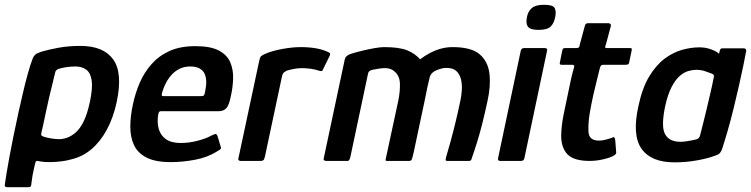

<svg xmlns="http://www.w3.org/2000/svg" viewBox="-32 -673 3141 803"><path d="M-12 100Q-6 56 8 -20Q22 -96 46 -206Q54 -241 63.5 -282.5Q73 -324 84 -363.5Q95 -403 105 -429Q109 -439 116 -445Q123 -451 142 -457Q168 -465 211 -473Q254 -481 304 -481Q401 -481 441.5 -424.5Q482 -368 456 -246Q442 -181 415 -131Q388 -81 351 -49.5Q314 -18 268 -7Q248 -1 223 2Q198 5 175 5Q152 5 135 2Q127 0 122.5 0Q118 0 116 7Q114 14 110.5 29.5Q107 45 104 61.5Q101 78 100 89Q99 100 97.5 105Q96 110 83 110H1Q-6 110 -9.5 108Q-13 106 -12 100ZM141 -117Q139 -109 141.5 -106.5Q144 -104 149 -102Q163 -97 182 -94Q201 -91 216 -91Q231 -91 248.5 -97Q266 -103 284.5 -119Q303 -135 318 -165.5Q333 -196 344 -247Q356 -304 351.5 -336Q347 -368 329 -381.5Q311 -395 284 -395Q264 -395 244.5 -392Q225 -389 210 -384Q207 -382 203.5 -379Q200 -376 199 -371Q194 -348 187 -321Q180 -294 173.5 -265.5Q167 -237 161 -209Q155 -181 150 -157Q145 -133 141 -117Z M524 -237Q534 -284 552.5 -327Q571 -370 602 -405Q633 -440 677.5 -460Q722 -480 785 -480Q849 -480 883.5 -461.5Q918 -443 931 -412.5Q944 -382 943 -345.5Q942 -309 934 -273Q926 -232 914 -220Q902 -208 884 -208H642Q637 -208 634.5 -206Q632 -204 630 -196Q624 -161 632 -133.5Q640 -106 662.5 -90.5Q685 -75 724 -75Q759 -75 795 -84.5Q831 -94 850 -105Q862 -111 868.5 -112.5Q875 -114 879 -100L890 -63Q894 -53 890.5 -49.5Q887 -46 876 -40Q837 -15 784.5 -5Q732 5 682 5Q618 5 581 -14Q544 -33 528.5 -66Q513 -99 513 -143Q513 -187 524 -237ZM826 -291Q831 -314 830.5 -332.5Q830 -351 823.5 -365Q817 -379 802 -387Q787 -395 764 -395Q739 -395 719.5 -385.5Q700 -376 686 -360.5Q672 -345 662.5 -327Q653 -309 648 -292Q644 -279 644.5 -275Q645 -271 651 -271Q690 -271 730 -271Q770 -271 810 -271Q818 -271 821 -274.5Q824 -278 826 -291Z M1225 -476Q1296 -476 1339 -456Q1348 -452 1348.5 -449Q1349 -446 1347 -440L1320 -385Q1317 -377 1313.5 -376Q1310 -375 1303 -377Q1287 -383 1266.5 -385.5Q1246 -388 1233 -388Q1217 -388 1204 -386Q1191 -384 1181.5 -381.5Q1172 -379 1166 -377Q1161 -374 1155.5 -370Q1150 -366 1147 -352L1076 -18Q1073 -6 1069.5 -3Q1066 0 1058 0H974Q970 0 966.5 -2.5Q963 -5 966 -15L1052 -418Q1055 -433 1059.5 -437.5Q1064 -442 1075 -447Q1107 -461 1150 -468.5Q1193 -476 1225 -476Z M1835 -389Q1816 -389 1792 -378.5Q1768 -368 1764 -345L1756 -311Q1743 -245 1729.5 -183.5Q1716 -122 1707 -77.5Q1698 -33 1693 -15Q1692 -10 1689.5 -5Q1687 0 1679 0H1586Q1579 0 1581 -7L1634 -253Q1642 -294 1640.5 -325.5Q1639 -357 1617 -375Q1602 -388 1580 -388Q1558 -388 1538 -383Q1532 -383 1520.5 -379.5Q1509 -376 1507 -364L1433 -15Q1432 -10 1429 -5Q1426 0 1422 0H1333Q1329 0 1324.5 -2Q1320 -4 1322 -11L1410 -425Q1412 -433 1418 -438.5Q1424 -444 1436 -448Q1455 -454 1481.5 -460.5Q1508 -467 1533.5 -471.5Q1559 -476 1574 -476Q1638 -476 1671 -462.5Q1704 -449 1725 -425Q1746 -441 1768.5 -452.5Q1791 -464 1814 -470Q1837 -476 1861 -476Q1939 -476 1974 -446Q2009 -416 2015 -365Q2021 -314 2007 -251Q1996 -200 1985.5 -158Q1975 -116 1963.5 -79Q1952 -42 1939 -5Q1937 0 1929 0H1839Q1833 0 1832 -3Q1831 -6 1834 -17Q1842 -43 1852.5 -81.5Q1863 -120 1874 -165.5Q1885 -211 1894 -255Q1898 -274 1899.5 -297Q1901 -320 1896 -341Q1891 -362 1877 -375.5Q1863 -389 1835 -389Z M2290 -602Q2285 -575 2270.5 -561.5Q2256 -548 2220 -548Q2186 -548 2176 -561.5Q2166 -575 2172 -602Q2176 -625 2192 -639Q2208 -653 2243 -653Q2281 -653 2288 -639Q2295 -625 2290 -602ZM2161 -11Q2159 0 2147 0H2060Q2049 0 2051 -11L2146 -461Q2149 -472 2160 -472H2247Q2252 -472 2255 -469Q2258 -466 2256 -461Z M2434 0Q2368 0 2341.5 -27.5Q2315 -55 2315 -106Q2316 -148 2325 -193Q2334 -238 2344 -284Q2350 -314 2355.5 -339Q2361 -364 2369 -392Q2372 -402 2362 -402H2318Q2312 -402 2310 -404Q2308 -406 2310 -414L2319 -459Q2321 -469 2324 -470.5Q2327 -472 2335 -472H2380Q2387 -472 2389.5 -475.5Q2392 -479 2393 -487L2414 -565Q2417 -576 2427 -576H2513Q2517 -576 2520.5 -573Q2524 -570 2523 -565L2502 -487Q2498 -477 2499 -474.5Q2500 -472 2506 -472H2600Q2609 -472 2610 -470Q2611 -468 2609 -458L2600 -415Q2599 -407 2595.5 -404.5Q2592 -402 2584 -402H2490Q2485 -402 2482 -399Q2479 -396 2477 -389Q2470 -361 2463 -332.5Q2456 -304 2449 -274Q2441 -238 2434.5 -200Q2428 -162 2429 -127Q2429 -105 2440 -95Q2451 -85 2474 -85Q2487 -85 2499.5 -88.5Q2512 -92 2523 -95Q2534 -101 2536.5 -99Q2539 -97 2541 -88L2545 -37Q2548 -25 2517 -14Q2505 -10 2490 -6.5Q2475 -3 2460.5 -1.5Q2446 0 2434 0Z M2789 6Q2691 6 2651 -51Q2611 -108 2638 -229Q2654 -305 2683 -353Q2712 -401 2747.5 -427.5Q2783 -454 2820.5 -464.5Q2858 -475 2894 -475Q2920 -475 2943.5 -466Q2967 -457 2975 -448L2979 -463Q2981 -469 2984 -470Q2987 -471 2993 -471H3077Q3089 -471 3089 -461Q3085 -438 3077 -399.5Q3069 -361 3058.5 -314.5Q3048 -268 3036 -219Q3024 -170 3011 -125Q2998 -80 2987 -47Q2983 -37 2977 -31Q2971 -25 2950 -19Q2926 -10 2881.5 -2Q2837 6 2789 6ZM2813 -80Q2825 -80 2839 -82Q2853 -84 2864 -86.5Q2875 -89 2880 -90Q2886 -92 2890 -95.5Q2894 -99 2896 -107Q2902 -130 2908.5 -156Q2915 -182 2921.5 -209Q2928 -236 2934 -262Q2940 -288 2945 -310Q2950 -332 2953 -348Q2955 -355 2953 -359Q2951 -363 2945 -365Q2933 -370 2916 -375.5Q2899 -381 2880 -381Q2865 -381 2847 -376Q2829 -371 2811 -355.5Q2793 -340 2777 -309.5Q2761 -279 2750 -229Q2732 -144 2749.5 -112Q2767 -80 2813 -80Z"/></svg>

Font: Glory SemiBold
Style: Italic
Weight: 600
Italic angle: -12°
Designer: Robert Leuschke
Foundry: Robert Leuschke
Version: Version 1.011